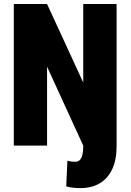

<svg xmlns="http://www.w3.org/2000/svg" viewBox="-20 -731 656 964"><path d="M49.3 -710.9H216.3V0H49.3ZM99.1 -651.9 216.3 -710.9 516.6 -59.1 397.9 0ZM397.9 -710.9H565.4V3.4Q565.4 71.3 543.5 118.2Q521.5 165 481 189.2Q440.4 213.4 383.8 213.4Q364.7 213.4 348.1 211.7Q331.5 210 312.5 205.1L318.4 75.7Q329.6 78.6 336.7 79.8Q343.8 81.1 359.4 81.1Q372.1 81.1 380.6 72.5Q389.2 64 393.6 46.6Q397.9 29.3 397.9 3.4Z"/></svg>

Font: Roboto Condensed Black
Style: Regular
Weight: 900
Designer: Christian Robertson
Foundry: Google
Version: Version 3.008; 2023